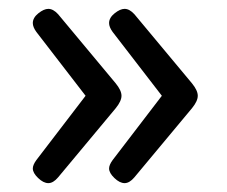

<svg xmlns="http://www.w3.org/2000/svg" viewBox="-20 -474 511 433"><path d="M241 -230 111 -74Q100 -61 89 -61Q78 -61 66 -72.5Q54 -84 54 -94Q54 -102 62 -113L173 -258L62 -402Q54 -413 54 -422Q54 -434 66.5 -444Q79 -454 89 -454Q100 -454 111 -442L241 -286Q254 -270 254 -258Q254 -246 241 -230ZM413 -230 283 -74Q272 -61 261 -61Q250 -61 238 -72.5Q226 -84 226 -94Q226 -102 234 -113L345 -258L234 -402Q226 -413 226 -422Q226 -434 238.5 -444Q251 -454 261 -454Q272 -454 283 -442L413 -286Q426 -270 426 -258Q426 -246 413 -230Z"/></svg>

Font: mmAsap
Style: Regular
Weight: 400
Designer: Pablo Cosgaya
Foundry: Omnibus-Type
Version: Version 1.001